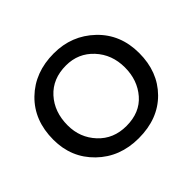

<svg xmlns="http://www.w3.org/2000/svg" viewBox="-138 -732 928 928"><g transform="rotate(-45 326.0 -267.5)"><path d="M328 23Q200 23 115.5 -59Q31 -141 31 -264Q31 -396 114.5 -477Q198 -558 328 -558Q450 -558 535.5 -476.5Q621 -395 621 -267Q621 -139 541 -58Q461 23 328 23ZM328 -61Q420 -61 471.5 -120.5Q523 -180 523 -267Q523 -355 467.5 -415Q412 -475 328 -475Q237 -475 183 -415.5Q129 -356 129 -264Q129 -180 184.5 -120.5Q240 -61 328 -61Z"/></g></svg>

Font: Hoogli
Style: Bold
Weight: 700
Designer: Anand Singh Naorem
Foundry: Brand New Type
Version: Version 1.00 b007